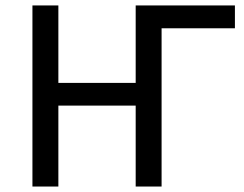

<svg xmlns="http://www.w3.org/2000/svg" viewBox="-20 -682 891 702"><path d="M838.9 -578.6H570.8V0H476.1V-295.9H193.4V0H98.6V-662.1H193.4V-378.9H476.1V-662.1H838.9Z"/></svg>

Font: PT Astra Sans
Style: Regular
Weight: 400
Designer: A.Korolkova, I. Chaeva
Foundry: ParaType Ltd
Version: Version 1.001; ttfautohint (v1.6)